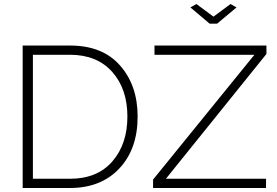

<svg xmlns="http://www.w3.org/2000/svg" viewBox="-20 -937 1380 957"><path d="M929 -900 959 -917 1044 -854 1129 -917 1159 -900 1062 -819H1025ZM743 0V-42L1248 -664H750V-710H1308V-668L807 -46H1306V0ZM329 0H93V-710H329Q491 -710 578.5 -610.5Q666 -511 666 -356Q666 -194 574.5 -97Q483 0 329 0ZM615 -356Q615 -494 539 -579Q463 -664 329 -664H144V-46H329Q465 -46 540 -132.5Q615 -219 615 -356Z"/></svg>

Font: Raleway
Style: Light
Weight: 300
Designer: Matt McInerney, Pablo Impallari, Rodrigo Fuenzalida
Foundry: Matt McInerney, Pablo Impallari, Rodrigo Fuenzalida
Version: Version 3.000